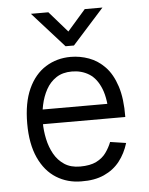

<svg xmlns="http://www.w3.org/2000/svg" viewBox="-52 -746 619 799"><g transform="rotate(-5 257.5 -346.5)"><path d="M239 -556 107 -703H180L256 -616L332 -703H406L274 -556ZM389 -143 455 -133Q442 -90 416.5 -57.5Q391 -25 351 -7Q311 11 256 10Q198 10 151.5 -19Q105 -48 78.5 -106Q52 -164 52 -249Q52 -336 78.5 -394Q105 -452 151.5 -481Q198 -510 256 -510Q295 -510 332 -496.5Q369 -483 398.5 -452.5Q428 -422 445 -370Q462 -318 461 -241H394Q395 -320 377 -365Q359 -410 327.5 -429.5Q296 -449 256 -449Q217 -449 190.5 -431.5Q164 -414 148 -385Q132 -356 124.5 -320.5Q117 -285 117 -249Q117 -214 124.5 -179Q132 -144 148 -115.5Q164 -87 190.5 -69.5Q217 -52 256 -52Q298 -52 324 -65Q350 -78 365 -99Q380 -120 389 -143ZM70 -302H428V-241H70Z"/></g></svg>

Font: Haskoy
Style: Regular
Weight: 400
Designer: Ertekin Erdin
Foundry: Ertekin Erdin
Version: Version 1.500